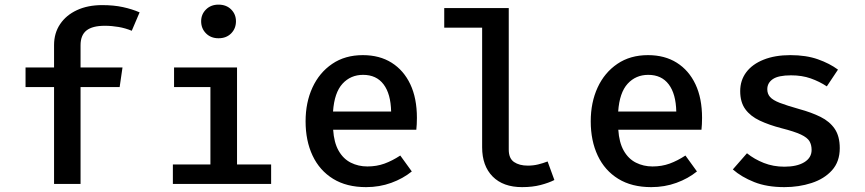

<svg xmlns="http://www.w3.org/2000/svg" viewBox="-20 -774 3640 808"><path d="M410 -752.5Q458.5 -752.5 496.8 -744.2Q535 -736 567.5 -722L534.5 -644.5Q508 -655.5 479.2 -660.5Q450.5 -665.5 421 -665.5Q369 -665.5 344 -645.8Q319 -626 319 -583.5V-490H495.5L483.5 -407.5H319V0H207.5V-407.5H87.5V-490H207.5V-584.5Q207.5 -634.5 232.8 -672.2Q258 -710 303.5 -731.2Q349 -752.5 410 -752.5Z M977.5 -490V-82H1121V0H707.5V-82H865.5V-407.5H712.5V-490ZM899.5 -754.5Q932.5 -754.5 952.8 -734.2Q973 -714 973 -684.5Q973 -654 952.8 -633.5Q932.5 -613 899.5 -613Q867.5 -613 847 -633.5Q826.5 -654 826.5 -684.5Q826.5 -714 847 -734.2Q867.5 -754.5 899.5 -754.5Z M1382 -228Q1385.5 -174 1405 -139.8Q1424.5 -105.5 1456.2 -89.5Q1488 -73.5 1526 -73.5Q1565 -73.5 1598 -85.5Q1631 -97.5 1664.5 -119.5L1713 -52.5Q1676 -22.5 1626.5 -4.5Q1577 13.5 1520.5 13.5Q1438.5 13.5 1381.8 -21.5Q1325 -56.5 1295.5 -119Q1266 -181.5 1266 -263.5Q1266 -343 1295 -405.8Q1324 -468.5 1378 -505.2Q1432 -542 1507 -542Q1577.5 -542 1628.2 -510Q1679 -478 1706.8 -419.2Q1734.5 -360.5 1734.5 -278Q1734.5 -264.5 1733.8 -251.2Q1733 -238 1732 -228ZM1508 -459Q1455.5 -459 1421.2 -421.5Q1387 -384 1381.5 -304.5H1626Q1624.5 -379 1594.2 -419Q1564 -459 1508 -459Z M2121 -740V-144Q2121 -107.5 2143.2 -92.2Q2165.5 -77 2201 -77Q2224 -77 2244.5 -82Q2265 -87 2284.5 -94.5L2313 -16.5Q2289.5 -4.5 2255.2 4.5Q2221 13.5 2177 13.5Q2097.5 13.5 2053.2 -31.2Q2009 -76 2009 -154V-657.5H1849.5V-740Z M2582 -228Q2585.5 -174 2605 -139.8Q2624.5 -105.5 2656.2 -89.5Q2688 -73.5 2726 -73.5Q2765 -73.5 2798 -85.5Q2831 -97.5 2864.5 -119.5L2913 -52.5Q2876 -22.5 2826.5 -4.5Q2777 13.5 2720.5 13.5Q2638.5 13.5 2581.8 -21.5Q2525 -56.5 2495.5 -119Q2466 -181.5 2466 -263.5Q2466 -343 2495 -405.8Q2524 -468.5 2578 -505.2Q2632 -542 2707 -542Q2777.5 -542 2828.2 -510Q2879 -478 2906.8 -419.2Q2934.5 -360.5 2934.5 -278Q2934.5 -264.5 2933.8 -251.2Q2933 -238 2932 -228ZM2708 -459Q2655.5 -459 2621.2 -421.5Q2587 -384 2581.5 -304.5H2826Q2824.5 -379 2794.2 -419Q2764 -459 2708 -459Z M3281 -72.5Q3333.5 -72.5 3364.5 -91.2Q3395.5 -110 3395.5 -143Q3395.5 -164.5 3386.5 -179.8Q3377.5 -195 3350.5 -207.8Q3323.5 -220.5 3268.5 -234.5Q3216.5 -248 3177.2 -266.5Q3138 -285 3116.5 -314.5Q3095 -344 3095 -390.5Q3095 -436 3120.5 -470Q3146 -504 3193.8 -523Q3241.5 -542 3306 -542Q3372.5 -542 3422 -524.5Q3471.5 -507 3506.5 -481L3459.5 -410.5Q3428.5 -431 3391.8 -444Q3355 -457 3309 -457Q3255.5 -457 3232.2 -441Q3209 -425 3209 -398.5Q3209 -379 3220.8 -365.8Q3232.5 -352.5 3261.5 -341.2Q3290.5 -330 3343.5 -315Q3395 -301 3433.2 -282Q3471.5 -263 3492.8 -231.8Q3514 -200.5 3514 -150.5Q3514 -93.5 3481.2 -57.2Q3448.5 -21 3395.2 -3.8Q3342 13.5 3281 13.5Q3207.5 13.5 3154 -7.8Q3100.5 -29 3064 -61L3123.5 -129Q3154.5 -104 3194.5 -88.2Q3234.5 -72.5 3281 -72.5Z"/></svg>

Font: Fira Code Light Medium
Style: Regular
Weight: 500
Monospace: yes
Version: Version 5.002